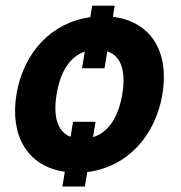

<svg xmlns="http://www.w3.org/2000/svg" viewBox="-20 -611 653 691"><path d="M386.4 -550.4 392.8 -590.6H311.8L305 -549C165.1 -530.2 64.6 -421.9 39.4 -272.4C14.6 -122.5 79.2 -11.7 213.4 7.1L204.5 60.4H285.5L294 8.2C436.4 -9.2 539.4 -120.4 564.6 -272.4C589.8 -424.4 523.8 -533.7 386.4 -550.4ZM183.9 -272.4C196.4 -348.4 228.3 -405.9 285.2 -425.1L275.2 -365.4H356.2L366.1 -426.1C419 -409.1 432.9 -349.4 420.1 -272.4C407.3 -195.3 373.6 -134.9 314.6 -117.5L323.9 -172.6H242.9L234 -118.6C183.9 -138.1 171.2 -196.4 183.9 -272.4Z"/></svg>

Font: Margiela Sans
Style: Bold Italic
Weight: 700
Italic angle: -9.39999°
Designer: Stefan Endress, Andreas Faust
Version: Version 1.100;FEAKit 1.0